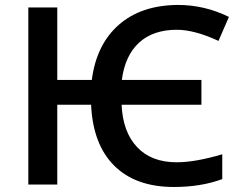

<svg xmlns="http://www.w3.org/2000/svg" viewBox="-20 -744 974 774"><path d="M691.9 -89.8Q767.1 -89.8 876 -122.1V-22Q790 9.8 681.2 9.8Q526.9 9.8 440.7 -75.9Q354.5 -161.6 347.2 -321.8H210.9V0H94.2V-713.9H210.9V-421.9H350.1Q368.7 -564.9 459 -644Q549.3 -723.1 696.8 -724.1Q805.2 -724.1 902.8 -675.8L860.8 -579.1Q763.7 -624 692.9 -624Q597.2 -624 540.5 -572Q483.9 -520 471.2 -421.9H792V-321.8H470.2Q475.1 -211.9 532.7 -150.9Q590.3 -89.8 691.9 -89.8Z"/></svg>

Font: OpenSans-Semibold
Style: Regular
Weight: 600
Foundry: Ascender Corporation
Version: Version 1.10